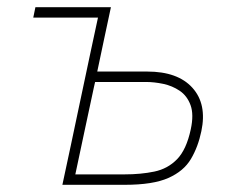

<svg xmlns="http://www.w3.org/2000/svg" viewBox="-20 -514 644 534"><path d="M153.5 0Q165.5 -56.5 176.8 -108.8Q188 -161 200.5 -221L211 -270.5Q222.5 -324 232.2 -370.5Q242 -417 252.5 -465H72.5L78.5 -494H288.5Q278.5 -448 269.5 -405Q260.5 -362 250.5 -315H389.5Q474.5 -315 515.2 -269.8Q556 -224.5 540 -149Q531 -105.5 511 -71.8Q491 -38 448.2 -19Q405.5 0 327 0ZM189.5 -29H326Q372 -29 409.2 -36.8Q446.5 -44.5 472.5 -71.2Q498.5 -98 510.5 -154Q519.5 -195.5 510 -221.5Q500.5 -247.5 479.8 -261.5Q459 -275.5 433.8 -280.8Q408.5 -286 386.5 -286H244.5L241 -270.5Q227 -205.5 214.8 -148Q202.5 -90.5 189.5 -29Z"/></svg>

Font: Commissioner Thin
Style: Italic
Weight: 100
Italic angle: -12°
Designer: Kostas Bartsokas
Foundry: Kostas Bartsokas
Version: Version 1.000; ttfautohint (v1.8.3)